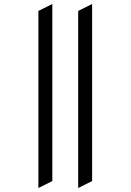

<svg xmlns="http://www.w3.org/2000/svg" viewBox="-20 -742 656 965"><path d="M173 203V-687L243 -722V168ZM373 203V-687L443 -722V168Z"/></svg>

Font: Overpass Mono Light
Style: Regular
Weight: 300
Monospace: yes
Designer: Delve Withrington, Dave Bailey
Foundry: Delve Fonts LLC
Version: Version 4.000